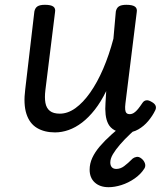

<svg xmlns="http://www.w3.org/2000/svg" viewBox="-20 -535 686 799"><path d="M209 16Q165 16 134 -2.5Q103 -21 90 -61Q77 -101 85 -163L123 -487Q126 -502 136 -508.5Q146 -515 167 -515Q192 -515 202 -507.5Q212 -500 209 -484L169 -161Q165 -129 169 -107Q173 -85 187.5 -73.5Q202 -62 229 -62Q262 -62 294 -85Q326 -108 355.5 -150Q385 -192 409.5 -249Q434 -306 452 -374L462 -487Q465 -502 475 -508.5Q485 -515 506 -515Q531 -515 541.5 -507.5Q552 -500 549 -484L502 -105Q500 -89 501 -79Q502 -69 506.5 -64.5Q511 -60 520 -60Q529 -60 537.5 -65.5Q546 -71 554.5 -81.5Q563 -92 573 -107Q579 -116 588.5 -117.5Q598 -119 611 -111Q624 -104 627.5 -95Q631 -86 626 -76Q615 -53 597 -31.5Q579 -10 555.5 3.5Q532 17 504 17Q475 17 457 7Q439 -3 430.5 -19.5Q422 -36 419.5 -58.5Q417 -81 419 -106L422 -156Q400 -111 374.5 -78.5Q349 -46 321.5 -25Q294 -4 265.5 6Q237 16 209 16ZM432 244Q396 244 374.5 224.5Q353 205 353 171Q353 146 364 122Q375 98 395.5 74Q416 50 445 24Q474 -2 512 -32L574 -31V-24Q547 -1 522.5 22Q498 45 479.5 66.5Q461 88 450 106.5Q439 125 439 141Q439 154 445.5 161Q452 168 464 168Q481 168 496.5 156.5Q512 145 532 125Q538 120 548 118Q558 116 569 125Q579 133 583 144.5Q587 156 581 166Q566 190 540 208Q514 226 485.5 235Q457 244 432 244Z"/></svg>

Font: Playwrite GB S
Style: Italic
Weight: 400
Italic angle: -7°
Designer: Veronika Burian, José Scaglione
Foundry: TypeTogether
Version: Version 1.000